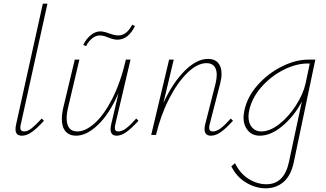

<svg xmlns="http://www.w3.org/2000/svg" viewBox="-20 -731 1766 1040"><path d="M64 -31Q64 -41 67 -56L212 -711H237L93 -59Q90 -49 90 -40Q90 -19 111 -19Q130 -19 152 -36.5Q174 -54 206 -89L218 -77Q182 -37 153.5 -16.5Q125 4 99 4Q64 4 64 -31Z M446 -481 431 -488Q447 -521 472 -541Q497 -561 523 -561Q542 -561 571 -550Q582 -546 595.5 -542.5Q609 -539 621 -539Q666 -539 696 -597L711 -590Q675 -516 616 -516Q596 -516 566 -528Q564 -529 550 -534Q536 -539 520 -539Q499 -539 479 -523Q459 -507 446 -481ZM730 -77Q694 -37 665.5 -16.5Q637 4 612 4Q579 4 579 -31Q579 -43 582 -56L622 -227Q573 -114 511 -55Q449 4 392 4Q356 4 335.5 -19Q315 -42 315 -87Q315 -116 324 -153L385 -408H410L350 -154Q341 -117 341 -91Q341 -19 399 -19Q443 -19 493 -63.5Q543 -108 588 -196Q633 -284 662 -408H687L605 -59Q602 -47 602 -39Q602 -19 620 -19Q641 -19 663.5 -36Q686 -53 718 -89Z M1242 -77Q1206 -37 1177.5 -16.5Q1149 4 1123 4Q1088 4 1088 -32Q1088 -43 1091 -56L1148 -280Q1154 -306 1154 -326Q1154 -356 1140 -372.5Q1126 -389 1099 -389Q1049 -389 995 -336.5Q941 -284 895.5 -195Q850 -106 825 0H799L896 -408H921L865 -173Q915 -282 980 -347Q1045 -412 1107 -412Q1142 -412 1161 -391Q1180 -370 1180 -331Q1180 -307 1173 -280L1116 -59Q1113 -47 1113 -39Q1113 -19 1132 -19Q1153 -19 1175.5 -36Q1198 -53 1230 -89Z M1688 -408 1571 149Q1556 220 1516 254.5Q1476 289 1419 289Q1365 289 1313.5 258.5Q1262 228 1233 170L1253 153Q1281 210 1327.5 238.5Q1374 267 1423 267Q1519 267 1545 147L1615 -181Q1574 -103 1511 -49.5Q1448 4 1387 4Q1347 4 1323 -24Q1299 -52 1299 -95Q1299 -105 1303 -129Q1318 -205 1374.5 -269Q1431 -333 1506 -370.5Q1581 -408 1649 -408ZM1635 -278 1658 -387H1646Q1584 -387 1515.5 -352.5Q1447 -318 1395 -258.5Q1343 -199 1329 -129Q1326 -114 1326 -99Q1326 -63 1345 -41Q1364 -19 1395 -19Q1442 -19 1493 -59Q1544 -99 1583 -160Q1622 -221 1635 -278Z"/></svg>

Font: Ysabeau Infant Extralight
Style: Italic
Weight: 200
Italic angle: -12°
Designer: Christian Thalmann (Catharsis Fonts)
Version: Version 0.003